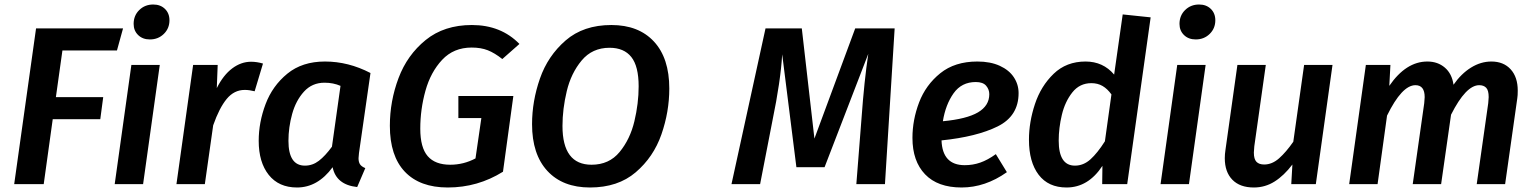

<svg xmlns="http://www.w3.org/2000/svg" viewBox="-20 -817 6803 852"><path d="M499 -593H257L228 -386H438L425 -288H214L174 0H43L140 -691H526Z M615 0H489L563 -529H689ZM573 -711Q573 -748 598 -772.5Q623 -797 660 -797Q692 -797 712 -777.5Q732 -758 732 -727Q732 -691 707 -666.5Q682 -642 645 -642Q613 -642 593 -661.5Q573 -681 573 -711Z M1147 -535 1110 -412Q1086 -418 1066 -418Q1019 -418 986 -378Q953 -338 926 -261L889 0H763L837 -529H946L942 -426Q971 -484 1010.5 -513.5Q1050 -543 1094 -543Q1120 -543 1147 -535Z M1624 -493 1573 -138Q1571 -120 1571 -115Q1571 -98 1577.5 -88Q1584 -78 1601 -71L1565 13Q1472 3 1456 -75Q1390 15 1298 15Q1217 15 1172.5 -41Q1128 -97 1128 -192Q1128 -274 1158.5 -355Q1189 -436 1255 -490Q1321 -544 1422 -544Q1526 -544 1624 -493ZM1260 -192Q1260 -82 1333 -82Q1367 -82 1395 -103.5Q1423 -125 1453 -166L1491 -436Q1459 -450 1420 -450Q1365 -450 1329 -410.5Q1293 -371 1276.5 -311.5Q1260 -252 1260 -192Z M2285 -622 2209 -555Q2175 -582 2144.5 -594Q2114 -606 2073 -606Q1993 -606 1942 -551.5Q1891 -497 1868 -414.5Q1845 -332 1845 -246Q1845 -162 1878 -124Q1911 -86 1978 -86Q2037 -86 2090 -114L2116 -293H2014V-391H2258L2212 -55Q2100 15 1967 15Q1843 15 1776.5 -55Q1710 -125 1710 -259Q1710 -368 1748.5 -470.5Q1787 -573 1869 -639.5Q1951 -706 2074 -706Q2203 -706 2285 -622Z M2950 -424Q2950 -321 2915 -220.5Q2880 -120 2801 -52.5Q2722 15 2598 15Q2477 15 2409 -58.5Q2341 -132 2341 -266Q2341 -368 2376 -468.5Q2411 -569 2490 -637.5Q2569 -706 2693 -706Q2814 -706 2882 -632.5Q2950 -559 2950 -424ZM2476 -258Q2476 -86 2605 -86Q2683 -86 2729.5 -142.5Q2776 -199 2795 -278.5Q2814 -358 2814 -434Q2814 -523 2781.5 -564Q2749 -605 2685 -605Q2608 -605 2561 -548.5Q2514 -492 2495 -412.5Q2476 -333 2476 -258Z M3907 0H3780L3803 -292Q3815 -459 3833 -578L3639 -75H3514L3451 -576Q3444 -457 3408 -283L3353 0H3226L3377 -691H3538L3594 -202L3775 -691H3950Z M4158 -194Q4162 -84 4261 -84Q4297 -84 4330 -95.5Q4363 -107 4399 -133L4448 -53Q4352 15 4247 15Q4141 15 4085 -43.5Q4029 -102 4029 -205Q4029 -285 4058.5 -362.5Q4088 -440 4152.5 -492Q4217 -544 4317 -544Q4375 -544 4416.5 -525Q4458 -506 4479 -474Q4500 -442 4500 -404Q4500 -302 4407 -256Q4314 -210 4158 -194ZM4370 -399Q4370 -420 4356 -436.5Q4342 -453 4310 -453Q4247 -453 4211.5 -403Q4176 -353 4164 -279Q4270 -289 4320 -318.5Q4370 -348 4370 -399Z M5086 -740 4982 0H4871L4872 -81Q4809 15 4713 15Q4632 15 4589 -41.5Q4546 -98 4546 -197Q4546 -275 4572.5 -355Q4599 -435 4655.5 -489.5Q4712 -544 4797 -544Q4875 -544 4924 -486L4962 -753ZM4678 -193Q4678 -82 4750 -82Q4788 -82 4819 -110Q4850 -138 4883 -190L4912 -398Q4894 -423 4872.5 -435.5Q4851 -448 4823 -448Q4771 -448 4738.5 -407Q4706 -366 4692 -307.5Q4678 -249 4678 -193Z M5256 0H5130L5204 -529H5330ZM5214 -711Q5214 -748 5239 -772.5Q5264 -797 5301 -797Q5333 -797 5353 -777.5Q5373 -758 5373 -727Q5373 -691 5348 -666.5Q5323 -642 5286 -642Q5254 -642 5234 -661.5Q5214 -681 5214 -711Z M5415 -115Q5415 -133 5418 -152L5471 -529H5597L5546 -168Q5544 -148 5544 -140Q5544 -111 5555.5 -99Q5567 -87 5590 -87Q5625 -87 5656 -114.5Q5687 -142 5719 -188L5767 -529H5893L5819 0H5710L5715 -87Q5678 -38 5636 -11.5Q5594 15 5544 15Q5482 15 5448.5 -19.5Q5415 -54 5415 -115Z M6715 -415Q6715 -393 6713 -381L6659 0H6533L6584 -359Q6586 -379 6586 -386Q6586 -416 6575 -427.5Q6564 -439 6544 -439Q6485 -439 6419 -308L6375 0H6249L6300 -359Q6302 -379 6302 -386Q6302 -439 6261 -439Q6201 -439 6135 -304L6093 0H5967L6041 -529H6150L6145 -436Q6219 -544 6314 -544Q6360 -544 6391.5 -517Q6423 -490 6430 -441Q6464 -490 6507.5 -517Q6551 -544 6598 -544Q6652 -544 6683.5 -509.5Q6715 -475 6715 -415Z"/></svg>

Font: FiraGO Medium
Style: Italic
Weight: 500
Italic angle: -8°
Designer: bBox Type GmbH
Foundry: bBox Type GmbH
Version: Version 1.001